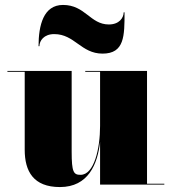

<svg xmlns="http://www.w3.org/2000/svg" viewBox="-20 -747 695 777"><path d="M199.5 -609C282 -609 308 -530 395 -530C484 -530 484 -602 484 -697H480.5C480.5 -675 462.5 -648 420.5 -648C345 -648 325 -727 235 -727C156 -727 136 -645 136 -560H139.5C139.5 -582 157.5 -609 199.5 -609ZM270 -460H10V-456.5H80V-141C80 -54 115 10 222.5 10C337.5 10 375 -83 385 -173V0H645V-3.5H575V-460H325V-456.5H385V-237C385 -145.5 361 -39.5 306 -39.5C278 -39.5 270 -49.5 270 -133.5Z"/></svg>

Font: Bodoni* 48pt Fatface
Style: Regular
Weight: 900
Version: Version 2.3